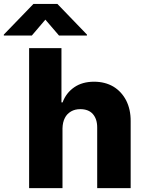

<svg xmlns="http://www.w3.org/2000/svg" viewBox="-96 -977 751 997"><path d="M228.5 -311V0H55.2V-727.1H223.1V-445.3H229Q247.1 -494.6 289.6 -523.9Q331.5 -552.7 392.6 -552.7Q449.2 -552.7 492.7 -527.3Q534.7 -502 559.1 -455.6Q583 -408.2 582.5 -347.7V0H408.7V-313.5Q409.2 -358.4 386.2 -384.8Q363.8 -410.2 320.8 -410.2Q293.5 -410.2 272.9 -398.4Q251 -385.3 240.7 -364.3Q229.5 -342.8 228.5 -311ZM355.5 -792.5H210.4L139.6 -875L69.3 -792.5H-76.2V-797.4L77.6 -956.5H202.1L355.5 -797.4Z"/></svg>

Font: My Font
Style: Regular
Weight: 500
Designer: Rasmus Andersson
Foundry: rsms
Version: Version 0.001